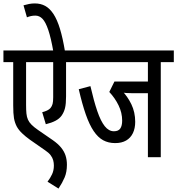

<svg xmlns="http://www.w3.org/2000/svg" viewBox="-20 -916 1033 1119"><path d="M432 -554H365V-354Q365 -311 359 -286.5Q353 -262 339 -242Q326 -224 303 -212Q280 -200 247 -192L226 -262Q242 -266 254.5 -272Q267 -278 274 -286Q283 -297 286.5 -310.5Q290 -324 290 -349V-554H132V-304Q132 -275 134 -254.5Q136 -234 143 -218.5Q150 -203 164 -189Q178 -175 201 -159L288 -99Q318 -78 336 -56Q354 -34 362 -9.5Q370 15 370 44Q370 87 356.5 118.5Q343 150 321 183L257 143Q273 122 283.5 99.5Q294 77 294 49Q294 33 290 18Q286 3 275 -11.5Q264 -26 243 -40L154 -102Q129 -120 109 -139Q89 -158 78 -178Q66 -201 61.5 -227Q57 -253 57 -302V-554H0V-622H432ZM291 -615Q277 -695 261.5 -741Q246 -787 228 -806Q210 -825 186 -825Q173 -825 161 -822.5Q149 -820 137 -815L117 -885Q134 -890 150 -893Q166 -896 183 -896Q217 -896 243.5 -881.5Q270 -867 291.5 -834.5Q313 -802 329.5 -748Q346 -694 359 -615Z M917 -554V0H842V-373H745Q729 -373 715 -374Q701 -375 688 -377L689 -389Q723 -355 745.5 -308.5Q768 -262 768 -206Q768 -168 754.5 -140Q741 -112 715 -97Q689 -82 651 -82Q612 -82 581.5 -98.5Q551 -115 526 -152Q501 -189 480 -249Q459 -309 439 -396L507 -414Q527 -327 547 -268.5Q567 -210 590.5 -180.5Q614 -151 644 -151Q670 -151 681 -167Q692 -183 692 -213Q692 -259 671 -302Q650 -345 617 -380L647 -441H842V-554H420V-622H993V-554Z"/></svg>

Font: Noto Sans ExtraCondensed
Style: Regular
Weight: 400
Width: 2
Designer: Monotype Design Team
Foundry: Monotype Imaging Inc.
Version: Version 2.013